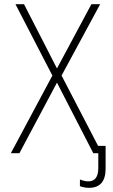

<svg xmlns="http://www.w3.org/2000/svg" viewBox="-20 -734 540 920"><path d="M32 0H73L253 -338L427 0H451V71C451 115 434 135 403 135C390 135 378 132 363 126V158C376 163 390 166 407 166C459 166 486 135 486 75V-35H450L275 -372L460 -714H418L253 -406L95 -714H54L231 -372Z"/></svg>

Font: Noto Sans Mono ExtraCondensed ExtraLight
Style: Regular
Weight: 200
Width: 2
Designer: Monotype Design Team
Foundry: Monotype Imaging Inc.
Version: Version 2.014